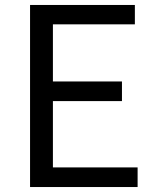

<svg xmlns="http://www.w3.org/2000/svg" viewBox="-20 -753 629 773"><path d="M101 0H534V-79H193V-346H471V-425H193V-655H523V-733H101Z"/></svg>

Font: ChiuKong Gothic CL
Style: Regular
Weight: 400
Designer: Ryoko NISHIZUKA 西塚涼子 (kana, bopomofo & ideographs); Paul D. Hunt (Latin, Greek & Cyrillic); Sandoll Communications 산돌커뮤니
Foundry: Adobe
Version: Version 1.300